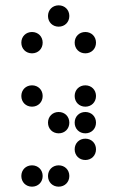

<svg xmlns="http://www.w3.org/2000/svg" viewBox="-20 -710 440 720"><path d="M200 -610C223 -610 240 -627 240 -650C240 -673 223 -690 200 -690C177 -690 160 -673 160 -650C160 -627 177 -610 200 -610ZM100 -510C123 -510 140 -527 140 -550C140 -573 123 -590 100 -590C77 -590 60 -573 60 -550C60 -527 77 -510 100 -510ZM300 -510C323 -510 340 -527 340 -550C340 -573 323 -590 300 -590C277 -590 260 -573 260 -550C260 -527 277 -510 300 -510ZM100 -310C123 -310 140 -327 140 -350C140 -373 123 -390 100 -390C77 -390 60 -373 60 -350C60 -327 77 -310 100 -310ZM300 -310C323 -310 340 -327 340 -350C340 -373 323 -390 300 -390C277 -390 260 -373 260 -350C260 -327 277 -310 300 -310ZM200 -210C223 -210 240 -227 240 -250C240 -273 223 -290 200 -290C177 -290 160 -273 160 -250C160 -227 177 -210 200 -210ZM300 -210C323 -210 340 -227 340 -250C340 -273 323 -290 300 -290C277 -290 260 -273 260 -250C260 -227 277 -210 300 -210ZM300 -110C323 -110 340 -127 340 -150C340 -173 323 -190 300 -190C277 -190 260 -173 260 -150C260 -127 277 -110 300 -110ZM100 -10C123 -10 140 -27 140 -50C140 -73 123 -90 100 -90C77 -90 60 -73 60 -50C60 -27 77 -10 100 -10ZM200 -10C223 -10 240 -27 240 -50C240 -73 223 -90 200 -90C177 -90 160 -73 160 -50C160 -27 177 -10 200 -10Z"/></svg>

Font: TINY 5x3 80
Style: Regular
Weight: 200
Designer: Jack Halten Fahnestock
Foundry: Velvetyne Type Foundry
Version: Version 1.002;hotconv 1.0.109;makeotfexe 2.5.65596